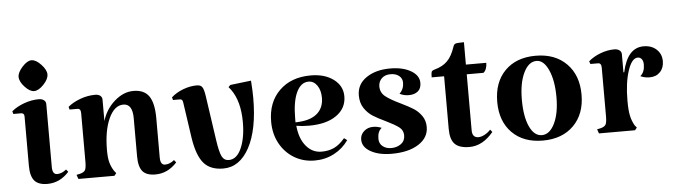

<svg xmlns="http://www.w3.org/2000/svg" viewBox="-38 -625 2705 769"><g transform="rotate(-5 1314.0 -240.5)"><path d="M168 -27Q187 -27 205 -42L213 -32Q176 9 126 9Q90 9 74 -9.5Q58 -28 58 -70V-268Q58 -282 45 -282H14L11 -293Q31 -310 61 -321Q91 -332 121 -332Q133 -332 141 -326Q149 -320 149 -310V-57Q149 -27 168 -27ZM105 -490Q123 -490 143.5 -468Q164 -446 164 -428Q164 -409 143.5 -387.5Q123 -366 105 -366Q88 -366 68 -387.5Q48 -409 48 -428Q48 -446 68 -468Q88 -490 105 -490Z M602 -27Q621 -27 639 -42L647 -32Q610 9 560 9Q524 9 508.5 -9.5Q493 -28 493 -70V-223Q493 -281 456 -281Q420 -281 397.5 -232Q375 -183 375 -104Q375 -74 380 -55.5Q385 -37 396 -20L404 -10L396 0H251L245 -17L259 -20Q275 -24 280 -32.5Q285 -41 285 -66V-261Q285 -280 272 -280H240L237 -291Q257 -308 287 -319Q317 -330 347 -330Q360 -330 367.5 -324Q375 -318 375 -308V-222Q389 -269 425 -300.5Q461 -332 501 -332Q544 -332 563.5 -304Q583 -276 583 -215V-57Q583 -27 602 -27Z M927 -169Q927 -254 891 -303L882 -314L890 -322L974 -332Q977 -289 977 -263Q977 -135 938 -63Q899 9 833 9Q781 9 754.5 -22Q728 -53 717 -124L696 -268Q695 -276 692 -279Q689 -282 683 -282H656L653 -293Q673 -311 701 -321.5Q729 -332 756 -332Q771 -332 777.5 -323Q784 -314 788 -287L814 -108Q821 -59 830 -41Q839 -23 858 -23Q890 -23 908.5 -64.5Q927 -106 927 -169Z M1325 -70 1337 -61Q1314 -28 1278.5 -9.5Q1243 9 1201 9Q1155 9 1118.5 -13Q1082 -35 1061 -73.5Q1040 -112 1040 -161Q1040 -239 1087.5 -285.5Q1135 -332 1214 -332Q1270 -332 1305.5 -305.5Q1341 -279 1341 -237Q1341 -189 1300.5 -160.5Q1260 -132 1190 -132Q1162 -132 1139 -136Q1144 -84 1169 -54Q1194 -24 1231 -24Q1260 -24 1282 -34.5Q1304 -45 1325 -70ZM1137 -166V-150Q1148 -150 1164 -152Q1206 -157 1228.5 -179.5Q1251 -202 1251 -239Q1251 -269 1237.5 -288.5Q1224 -308 1203 -308Q1172 -308 1154.5 -270.5Q1137 -233 1137 -166Z M1563 -189Q1596 -173 1614 -161.5Q1632 -150 1645.5 -131Q1659 -112 1659 -86Q1659 -43 1618.5 -17Q1578 9 1510 9Q1459 9 1426 -9.5Q1393 -28 1393 -58Q1393 -78 1408 -91.5Q1423 -105 1445 -105Q1462 -105 1479 -98Q1462 -85 1462 -56Q1462 -36 1476 -25Q1490 -14 1510 -14Q1533 -14 1549.5 -26Q1566 -38 1566 -60Q1566 -81 1549.5 -93.5Q1533 -106 1498 -123Q1466 -138 1446.5 -150.5Q1427 -163 1413 -184Q1399 -205 1399 -235Q1399 -280 1437 -306Q1475 -332 1533 -332Q1584 -332 1616.5 -313Q1649 -294 1649 -264Q1649 -241 1635 -230Q1621 -219 1599 -219Q1578 -219 1562 -228Q1580 -245 1580 -271Q1580 -288 1567 -298.5Q1554 -309 1533 -309Q1510 -309 1497 -296Q1484 -283 1484 -264Q1484 -239 1503.5 -223.5Q1523 -208 1563 -189Z M1746 -70V-282H1696Q1696 -299 1698 -304Q1700 -309 1710 -312Q1743 -321 1762 -340Q1781 -359 1793 -395Q1796 -406 1803 -408.5Q1810 -411 1837 -411V-321H1919Q1919 -308 1915 -297.5Q1911 -287 1904 -282H1837V-57Q1837 -27 1862 -27Q1873 -27 1886.5 -34Q1900 -41 1911 -53L1919 -43Q1876 9 1823 9Q1782 9 1764 -9.5Q1746 -28 1746 -70Z M2118 -332Q2196 -332 2242 -285.5Q2288 -239 2288 -161Q2288 -83 2242 -37Q2196 9 2118 9Q2040 9 1994.5 -37Q1949 -83 1949 -161Q1949 -240 1994.5 -286Q2040 -332 2118 -332ZM2120 -311Q2088 -311 2068 -269.5Q2048 -228 2048 -161Q2048 -93 2066.5 -53Q2085 -13 2116 -13Q2147 -13 2167 -53.5Q2187 -94 2187 -159Q2187 -226 2168 -268.5Q2149 -311 2120 -311Z M2624 -266Q2624 -239 2608 -222.5Q2592 -206 2566 -206Q2546 -206 2529 -214Q2547 -229 2547 -259Q2547 -273 2541 -281Q2535 -289 2525 -289Q2501 -289 2485 -240.5Q2469 -192 2469 -120Q2469 -83 2473.5 -61Q2478 -39 2489 -20L2497 -10L2489 0H2344L2338 -17L2352 -20Q2368 -24 2373 -32.5Q2378 -41 2378 -66V-261Q2378 -280 2365 -280H2334L2330 -291Q2349 -308 2377.5 -319Q2406 -330 2434 -330Q2447 -330 2455 -324Q2463 -318 2463 -308V-235H2466Q2487 -332 2552 -332Q2584 -332 2604 -313.5Q2624 -295 2624 -266Z"/></g></svg>

Font: Katibeh
Style: Regular
Weight: 400
Designer: Arabic design by Kourosh Beigpour, Latin design by Eduardo Tunni, engineering by Lasse Fister
Version: Version 1.000